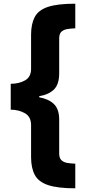

<svg xmlns="http://www.w3.org/2000/svg" viewBox="-20 -852 475 1038"><path d="M38 -399Q83 -399 115.5 -417.5Q148 -436 148 -480V-664Q148 -722 167.5 -759.5Q187 -797 238.5 -814.5Q290 -832 387 -832V-699Q365 -698 345 -695Q325 -692 312.5 -681Q300 -670 300 -644V-456Q300 -395 271 -367.5Q242 -340 192 -332V-326Q243 -317 271.5 -289.5Q300 -262 300 -205V-22Q300 3 312.5 14.5Q325 26 345 29Q365 32 387 33V166Q291 166 239.5 148.5Q188 131 168 93.5Q148 56 148 -3V-176Q148 -221 114.5 -240Q81 -259 38 -259Z"/></svg>

Font: Noto Sans Gurmukhi SemiCondensed Black
Style: Regular
Weight: 900
Width: 4
Designer: Jelle Bosma - Monotype Design Team
Foundry: Monotype Imaging Inc.
Version: Version 2.004; ttfautohint (v1.8.4.7-5d5b)